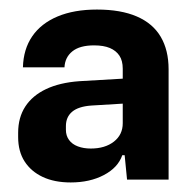

<svg xmlns="http://www.w3.org/2000/svg" viewBox="-20 -768 405 402"><path d="M128 -386Q94 -386 69.5 -397.5Q45 -409 31.5 -430Q18 -451 18 -481V-490Q18 -522 33 -545Q48 -568 76.5 -581.5Q105 -595 146 -598L249 -604L237 -594V-624Q237 -641 230 -651.5Q223 -662 210 -667.5Q197 -673 177 -673Q147 -673 131.5 -660.5Q116 -648 115 -627H28Q29 -665 47.5 -692Q66 -719 100.5 -733.5Q135 -748 183 -748Q233 -748 266.5 -733.5Q300 -719 316.5 -691Q333 -663 333 -623V-392H246L241 -443H236Q227 -417 197.5 -401.5Q168 -386 128 -386ZM170 -457Q200 -457 218.5 -471.5Q237 -486 237 -510V-551L171 -547Q144 -545 131 -534Q118 -523 118 -504V-496Q118 -484 124.5 -475Q131 -466 143 -461.5Q155 -457 170 -457Z"/></svg>

Font: Hubot Sans Condensed ExtraLight SemiBold
Style: Regular
Weight: 600
Version: Version 2.000